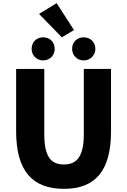

<svg xmlns="http://www.w3.org/2000/svg" viewBox="-20 -1180 803 1214"><path d="M384 14C582 14 682 -99 682 -350V-744H510V-331C510 -190 465 -140 384 -140C302 -140 260 -190 260 -331V-744H82V-350C82 -99 185 14 384 14ZM448 -990 338 -1160 227 -1092 371 -944ZM253 -798C296 -798 326 -831 326 -871C326 -913 296 -944 253 -944C210 -944 180 -913 180 -871C180 -831 210 -798 253 -798ZM509 -798C552 -798 583 -831 583 -871C583 -913 552 -944 509 -944C466 -944 436 -913 436 -871C436 -831 466 -798 509 -798Z"/></svg>

Font: Noto Sans CJK KR Black
Style: Regular
Weight: 900
Designer: Ryoko NISHIZUKA (kana & ideographs); Paul D. Hunt (Latin, Greek & Cyrillic); Wenlong ZHANG (bopomofo); Sandoll Communica
Foundry: Adobe Systems Incorporated
Version: Version 1.004;PS 1.004;hotconv 1.0.82;makeotf.lib2.5.63406